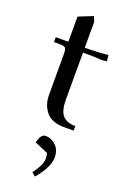

<svg xmlns="http://www.w3.org/2000/svg" viewBox="-172 -673 688 1032"><g transform="rotate(20 171.5 -156.5)"><path d="M22 -411V-439H94V-583L176 -616L188 -588V-439Q251 -439 321 -446L324 -418V-411L296 -408Q266 -411 219 -411H188V-141Q188 -80 211 -53Q234 -26 284 -26V0H231Q158 0 126 -39.5Q94 -79 94 -136V-371Q94 -396 87 -403.5Q80 -411 55 -411ZM114 129Q126 78 153 78Q185 78 211.5 102.5Q238 127 238 170Q238 228 173 303L152 286Q195 229 195 195Q195 174 191 162Z"/></g></svg>

Font: Dihjauti
Style: Bold
Weight: 700
Designer: T. Christopher White
Version: Version 3.0.0